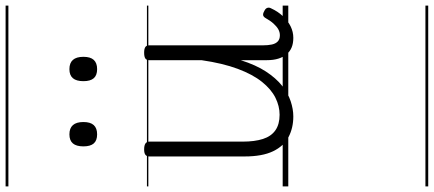

<svg xmlns="http://www.w3.org/2000/svg" viewBox="-452 -598 1550 686"><g transform="rotate(-90 323.0 -255.0)"><path d="M250 18Q209 18 176.5 1Q144 -16 125.5 -54.5Q107 -93 107 -156V-496Q107 -506 113 -510.5Q119 -515 132 -515Q146 -515 153 -510.5Q160 -506 160 -496V-163Q160 -120 169.5 -90.5Q179 -61 200.5 -46Q222 -31 256 -31Q287 -31 317 -46Q347 -61 373.5 -94Q400 -127 420 -180.5Q440 -234 451 -310V-497Q451 -507 457.5 -511Q464 -515 478 -515Q491 -515 497.5 -511Q504 -507 504 -497V-91Q504 -72 507 -58.5Q510 -45 518 -37.5Q526 -30 540 -30Q551 -30 561 -35.5Q571 -41 581.5 -52.5Q592 -64 602 -82Q607 -90 613.5 -90Q620 -90 628 -85Q636 -81 638 -74.5Q640 -68 636 -61Q625 -37 608 -19Q591 -1 571.5 8.5Q552 18 531 18Q511 18 496.5 12Q482 6 472 -6Q462 -18 456.5 -35.5Q451 -53 451 -77V-170Q434 -116 410.5 -80Q387 -44 360 -22.5Q333 -1 304.5 8.5Q276 18 250 18ZM186 -683Q164 -683 153.5 -695Q143 -707 143 -732Q143 -757 153.5 -769.5Q164 -782 186 -782Q208 -782 219 -769.5Q230 -757 230 -732Q230 -707 219 -695Q208 -683 186 -683ZM419 -683Q397 -683 386.5 -695Q376 -707 376 -732Q376 -757 386.5 -769.5Q397 -782 419 -782Q441 -782 452 -769.5Q463 -757 463 -732Q463 -707 452 -695Q441 -683 419 -683ZM0 490H646V500H0ZM0 -20H646V0H0ZM0 -505H646V-500H0ZM0 -1010H646V-1000H0Z"/></g></svg>

Font: Playwrite PE Guides
Style: Regular
Weight: 400
Designer: Veronika Burian, José Scaglione
Foundry: TypeTogether
Version: Version 1.003